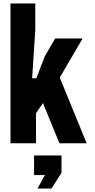

<svg xmlns="http://www.w3.org/2000/svg" viewBox="-20 -820 546 1099"><path d="M40 0V-800H182V-648L164 -372H188L237 -499L296 -600H453L322 -376L476 0H320L226 -230L186 -172V0ZM175 182V70H332V169L275 259H195L237 182Z"/></svg>

Font: Big Shoulders Text Black
Style: Regular
Weight: 900
Designer: Patric King
Foundry: XO Type Co
Version: Version 1.000; ttfautohint (v1.8.2)